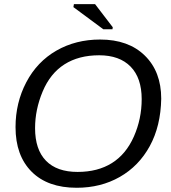

<svg xmlns="http://www.w3.org/2000/svg" viewBox="-20 -887 818 917"><path d="M458 -698.2Q593.3 -698.2 671.6 -621.6Q750 -544.9 750 -415.5Q747.6 -284.7 695.3 -189.2Q643.1 -93.8 552.2 -42Q461.4 9.8 346.2 9.8Q207.5 9.8 130.9 -67.1Q54.2 -144 54.2 -279.8Q54.2 -396.5 105.7 -494.4Q157.2 -592.3 249.5 -645.3Q341.8 -698.2 458 -698.2ZM453.6 -623Q356 -623 287.8 -579.6Q219.7 -536.1 183.6 -449.7Q147.5 -363.3 147.5 -274.9Q147.5 -172.9 199.5 -119.4Q251.5 -65.9 350.6 -65.9Q446.8 -65.9 514.4 -108.2Q582 -150.4 619.4 -234.9Q656.7 -319.3 656.7 -413.6Q656.7 -514.6 603.8 -568.8Q550.8 -623 453.6 -623ZM473.6 -747.1 330.6 -853 333 -867.2H434.1L518.6 -756.8L517.1 -747.1Z"/></svg>

Font: Liberation Sans
Style: Italic
Weight: 400
Italic angle: -12°
Designer: Steve Matteson
Foundry: Ascender Corporation
Version: Version 2.1.5